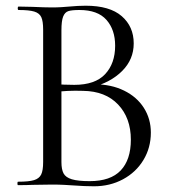

<svg xmlns="http://www.w3.org/2000/svg" viewBox="-20 -648 598 672"><path d="M508 -184Q508 -131 482 -88Q456 -45 410.5 -20.5Q365 4 309 4Q276 4 237 1Q223 0 204 -1Q185 -2 162 -2L94 -1Q76 0 43 0Q41 0 41 -6Q41 -12 43 -12Q81 -12 99 -17.5Q117 -23 124 -37Q131 -51 131 -81V-544Q131 -574 124.5 -588Q118 -602 100 -607.5Q82 -613 45 -613Q42 -613 42 -619Q42 -625 45 -625L94 -624Q136 -622 162 -622Q180 -622 195.5 -623Q211 -624 222 -625Q254 -628 280 -628Q364 -628 406 -591.5Q448 -555 448 -496Q448 -440 407.5 -399.5Q367 -359 300 -342L311 -353Q369 -353 414 -331Q459 -309 483.5 -270.5Q508 -232 508 -184ZM195 -542V-346L163 -354Q206 -351 240 -351Q313 -351 348 -388.5Q383 -426 383 -488Q383 -544 352.5 -578.5Q322 -613 258 -613Q231 -613 219 -609Q207 -605 201 -590Q195 -575 195 -542ZM438 -159Q438 -235 393.5 -282Q349 -329 271 -330Q214 -332 166 -325L195 -336V-81Q195 -55 202.5 -41Q210 -27 231.5 -20.5Q253 -14 294 -14Q367 -14 402.5 -51.5Q438 -89 438 -159Z"/></svg>

Font: Cormorant
Style: Regular
Weight: 400
Designer: Christian Thalmann (Catharsis Fonts)
Foundry: Catharsis Fonts
Version: Version 4.000